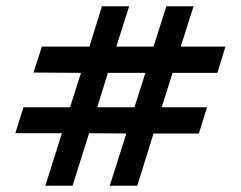

<svg xmlns="http://www.w3.org/2000/svg" viewBox="-20 -594 770 614"><path d="M125 0 178 -168H29L55 -251H204L239 -361L87 -362L114 -445H266L306 -574H393L352 -445H471L512 -574H599L558 -445H701L675 -361H532L497 -251H642L616 -167H471L419 0H331L384 -167L265 -168L212 0ZM291 -251H410L445 -361H325Z"/></svg>

Font: Alumni Sans Thin ExtraBold
Style: Regular
Weight: 800
Version: Version 1.018